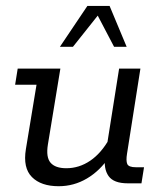

<svg xmlns="http://www.w3.org/2000/svg" viewBox="-20 -634 558 664"><path d="M183 10Q121.8 10 90.4 -21.7Q58.9 -53.4 69.5 -118.1L106.3 -341H32.3L41.2 -396.7H188.8L145.6 -134Q138.5 -90 155 -71.1Q171.5 -52.2 209.4 -52.2Q253.8 -52.2 292.3 -78.4Q330.7 -104.6 359.2 -155.9L348.4 -122L391.9 -396.7H465.6L419.3 -102.5Q415.3 -78.2 420.1 -66.9Q424.9 -55.6 450 -55.6H478.1L469.2 0H422Q373.2 0 355.5 -25.1Q337.8 -50.2 343.8 -92.1L346.2 -109.3L359 -92.7Q325.8 -43.3 280.6 -16.7Q235.4 10 183 10ZM187.2 -472.2 282.2 -613.5H359L418 -472.2H374.5L318 -580L232.3 -472.2Z"/></svg>

Font: Rokkitt SemiBold
Style: Italic
Weight: 600
Italic angle: -9°
Designer: Vernon Adams
Foundry: Vernon Adams
Version: Version 3.103